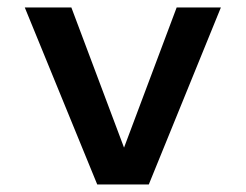

<svg xmlns="http://www.w3.org/2000/svg" viewBox="-20 -491 654 511"><path d="M45.9 -471.2H169.9L310.1 -98.1L450.2 -471.2H567.9L376 0H238.8Z"/></svg>

Font: IntelOne Mono Medium
Style: Regular
Weight: 500
Designer: Fred Shallcrass
Foundry: Frere-Jones Type LLC
Version: Version 1.200;hotconv 1.1.0;makeotfexe 2.6.0;FJTRelease1.2